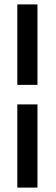

<svg xmlns="http://www.w3.org/2000/svg" viewBox="-20 -731 256 883"><path d="M59.6 131.8Q59.6 95.7 59.6 -11.7Q59.6 -26.4 59.6 -48.8Q59.6 -116.2 59.6 -251Q83 -251 152.3 -251Q152.3 -155.3 152.3 131.8Q129.9 131.8 59.6 131.8ZM152.3 -340.8Q129.9 -340.8 59.6 -340.8Q59.6 -376 59.6 -479.5Q59.6 -494.1 59.6 -516.6Q59.6 -581.1 59.6 -710.9Q83 -710.9 152.3 -710.9Q152.3 -618.2 152.3 -340.8Z"/></svg>

Font: Noto Sans Hebrew DECATHLON 
Style: Regular
Weight: 400
Designer: Monotype Design team
Version: Version 1.03 uh